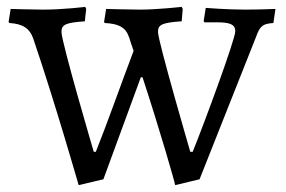

<svg xmlns="http://www.w3.org/2000/svg" viewBox="-20 -526 833 559"><path d="M209 13 281 -4 390 -301H395C446 -145 488 1 490 13L561 -4L726 -420C737 -451 746 -457 776 -459L782 -500C782 -500 732 -498 693 -498C642 -498 579 -503 579 -503L573 -465L575 -461H613C651 -461 665 -454 665 -435C665 -412 577 -173 541 -84H534C534 -84 440 -406 440 -433C440 -455 453 -460 509 -464L512 -500L509 -506C509 -506 439 -498 387 -498C357 -498 289 -500 289 -500L283 -462L285 -459C325 -457 346 -447 356 -417C360 -405 364 -391 369 -378C333 -283 293 -169 259 -84H253C253 -84 159 -403 159 -433C159 -455 172 -460 227 -464L231 -500L228 -506C228 -506 165 -498 105 -498C76 -498 11 -500 11 -500L5 -462C6 -461 7 -460 7 -459C46 -457 67 -443 77 -413C140 -228 209 13 209 13Z"/></svg>

Font: Alegreya SC
Style: Regular
Weight: 400
Designer: Juan Pablo del Peral
Foundry: Huerta Tipografica
Version: Version 2.007;PS 002.007;hotconv 1.0.88;makeotf.lib2.5.64775